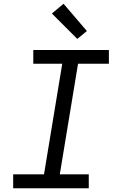

<svg xmlns="http://www.w3.org/2000/svg" viewBox="-20 -1001 640 1021"><path d="M50 0V-74H214L311 -662H157V-735H559V-662H395L298 -74H452V0ZM391 -794 256 -929 318 -981 442 -836Z"/></svg>

Font: Iosevka SS04 Extended
Style: Italic
Weight: 400
Width: 7
Italic angle: -9°
Monospace: yes
Designer: Belleve Invis
Foundry: Belleve Invis
Version: Version 19.0.0; ttfautohint (v1.8.4)